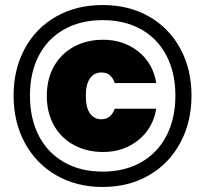

<svg xmlns="http://www.w3.org/2000/svg" viewBox="-20 -736 815 763"><path d="M388 -716Q492 -716 572 -670.5Q652 -625 696.5 -543Q741 -461 741 -356Q741 -251 696.5 -168.5Q652 -86 572 -39.5Q492 7 388 7Q284 7 203.5 -39.5Q123 -86 78.5 -168.5Q34 -251 34 -356Q34 -461 78.5 -543Q123 -625 203.5 -670.5Q284 -716 388 -716ZM388 -656Q300 -656 234.5 -619Q169 -582 134 -514.5Q99 -447 99 -356Q99 -265 134 -197Q169 -129 234.5 -91.5Q300 -54 388 -54Q476 -54 541.5 -91.5Q607 -129 642 -197.5Q677 -266 677 -356Q677 -446 642 -514Q607 -582 541.5 -619Q476 -656 388 -656ZM390 -578Q325 -578 274 -550.5Q223 -523 194.5 -472.5Q166 -422 166 -355Q166 -288 194.5 -237.5Q223 -187 274 -159.5Q325 -132 390 -132Q471 -132 529.5 -179Q588 -226 601 -304H436Q421 -262 383 -262Q354 -262 337.5 -285.5Q321 -309 321 -355Q321 -401 337.5 -424.5Q354 -448 383 -448Q404 -448 417 -436.5Q430 -425 436 -406H601Q588 -485 529.5 -531.5Q471 -578 390 -578Z"/></svg>

Font: DVN-Poppins ExtBd
Style: Regular
Weight: 800
Designer: Ninad Kale (Devanagari), Jonny Pinhorn (Latin)
Foundry: Indian Type Foundry
Version: 4.004